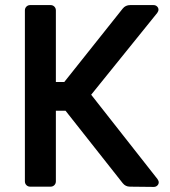

<svg xmlns="http://www.w3.org/2000/svg" viewBox="-20 -735 668 756"><path d="M492 0Q474 0 463 -14L238 -299H200V-21Q200 -12 194 -6Q188 0 179 0H99Q90 0 84 -6Q78 -12 78 -21V-694Q78 -703 84 -709Q90 -715 99 -715H179Q188 -715 194 -709Q200 -703 200 -694V-412H233L463 -701Q474 -715 493 -715H584Q593 -715 598.5 -709.5Q604 -704 604 -697Q604 -691 599 -684L339 -362L600 -30Q605 -23 605 -17Q605 -10 599.5 -4.5Q594 1 585 1Z"/></svg>

Font: Miriam Libre
Style: Bold
Weight: 700
Designer: Michal Sahar
Foundry: Hagilda
Version: Version 1.001